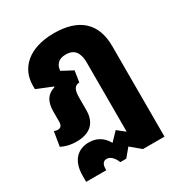

<svg xmlns="http://www.w3.org/2000/svg" viewBox="-173 -649 908 970"><g transform="rotate(-30 281.5 -164.0)"><path d="M165 199C165 179 169 153 195 153C220 153 238 178 247 202H282L322 154L379 202H505V-326C505 -461 426 -530 282 -530C132 -530 58 -452 58 -355V-333L149 -296L148 -292C103 -279 82 -246 82 -188V-130C82 -108 74 -97 55 -97C48 -97 42 -99 35 -102L21 -18C42 -7 71 2 109 2C180 2 230 -30 230 -112V-181C230 -229 240 -249 269 -250L279 -315L215 -349C217 -380 234 -407 280 -407C330 -407 352 -376 352 -318V85L308 50L262 98C239 57 204 36 159 36C97 36 48 75 48 167V202H165Z"/></g></svg>

Font: Noto Sans Thai UI Condensed Extra
Style: Regular
Weight: 800
Width: 3
Designer: Monotype Design Team
Foundry: Monotype Imaging Inc.
Version: Version 1.901